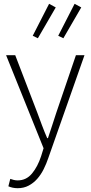

<svg xmlns="http://www.w3.org/2000/svg" viewBox="-20 -770 476 1009"><path d="M73 219Q46 219 24 209L34 170Q42 173 52 175.5Q62 178 73 178Q118 178 148 142Q178 106 196 51L209 9L12 -480H60L176 -178Q187 -148 200.5 -112Q214 -76 228 -44H232Q243 -76 254.5 -112Q266 -148 276 -178L379 -480H424L234 60Q224 90 209.5 119Q195 148 175.5 170Q156 192 130.5 205.5Q105 219 73 219ZM179 -569 152 -582 238 -750 273 -731ZM313 -569 286 -582 372 -750 407 -731Z"/></svg>

Font: CV Source Sans Light
Style: Regular
Weight: 300
Designer: Paul D. Hunt
Foundry: Adobe Systems Incorporated
Version: Version 3.001